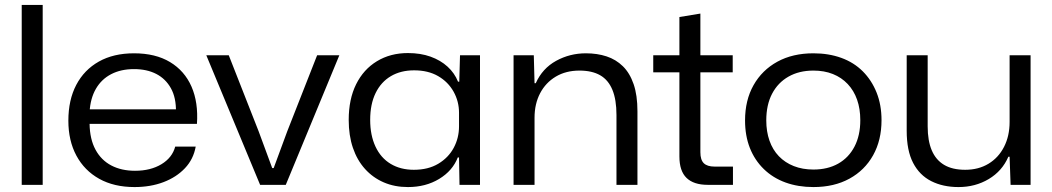

<svg xmlns="http://www.w3.org/2000/svg" viewBox="-20 -749 4264 778"><path d="M68 0V-729H153V0Z M525 9Q442 9 382 -24.5Q322 -58 289.5 -118.5Q257 -179 257 -260Q257 -344 289 -405Q321 -466 380.5 -499.5Q440 -533 523 -533Q610 -533 669 -497.5Q728 -462 756 -398Q784 -334 778 -247H343Q344 -185 367 -142.5Q390 -100 431 -78.5Q472 -57 527 -57Q590 -57 634 -83.5Q678 -110 690 -155H773Q764 -104 729.5 -67.5Q695 -31 642.5 -11Q590 9 525 9ZM343 -295 336 -306H701L693 -295Q694 -353 672.5 -391.5Q651 -430 613 -449.5Q575 -469 523 -469Q470 -469 430.5 -448.5Q391 -428 368.5 -389Q346 -350 343 -295Z M1034 0 816 -525H907L1028 -217L1083 -68H1089L1144 -217L1265 -525H1355L1138 0Z M1633 9Q1579 9 1535 -10Q1491 -29 1459 -64.5Q1427 -100 1410 -150Q1393 -200 1393 -263Q1393 -347 1423 -407.5Q1453 -468 1507.5 -501Q1562 -534 1633 -534Q1684 -534 1724.5 -519.5Q1765 -505 1793.5 -479Q1822 -453 1836 -418H1841L1844 -525H1925V0H1842L1840 -111H1835Q1814 -57 1759.5 -24Q1705 9 1633 9ZM1657 -61Q1715 -61 1756 -85.5Q1797 -110 1818.5 -150Q1840 -190 1840 -237V-292Q1840 -338 1818 -377.5Q1796 -417 1755.5 -440.5Q1715 -464 1658 -464Q1604 -464 1564 -440.5Q1524 -417 1502 -372Q1480 -327 1480 -263Q1480 -201 1501.5 -155Q1523 -109 1563 -85Q1603 -61 1657 -61Z M2061 0V-525H2143L2146 -412H2151Q2178 -472 2233.5 -502.5Q2289 -533 2354 -533Q2400 -533 2438 -520.5Q2476 -508 2504 -480.5Q2532 -453 2547.5 -408Q2563 -363 2563 -298V0H2478V-283Q2478 -345 2461.5 -385Q2445 -425 2412 -444Q2379 -463 2328 -463Q2273 -463 2232 -438.5Q2191 -414 2168.5 -371Q2146 -328 2146 -272V0Z M2848 0Q2791 0 2762 -28Q2733 -56 2733 -115V-456H2627V-525H2733V-680L2818 -694V-525H2949V-456H2818V-132Q2818 -101 2832 -87.5Q2846 -74 2875 -74H2950V0Z M3276 9Q3214 9 3163 -9.5Q3112 -28 3075 -64Q3038 -100 3018.5 -149.5Q2999 -199 2999 -261Q2999 -343 3033.5 -404Q3068 -465 3130 -499Q3192 -533 3276 -533Q3338 -533 3389 -514.5Q3440 -496 3476 -460Q3512 -424 3532 -374Q3552 -324 3552 -262Q3552 -181 3518 -120Q3484 -59 3422 -25Q3360 9 3276 9ZM3276 -62Q3334 -62 3376.5 -86Q3419 -110 3442.5 -155Q3466 -200 3466 -262Q3466 -308 3453 -345Q3440 -382 3415 -408.5Q3390 -435 3355 -449Q3320 -463 3276 -463Q3218 -463 3175 -438.5Q3132 -414 3108.5 -369Q3085 -324 3085 -261Q3085 -216 3098 -179Q3111 -142 3136 -116Q3161 -90 3196.5 -76Q3232 -62 3276 -62Z M3864 9Q3801 9 3753.5 -15Q3706 -39 3680 -89Q3654 -139 3654 -219V-525H3739V-237Q3739 -179 3755.5 -140Q3772 -101 3805.5 -81Q3839 -61 3891 -61Q3945 -61 3985.5 -85.5Q4026 -110 4048.5 -154Q4071 -198 4071 -255V-525H4156V0H4075L4071 -114H4066Q4041 -56 3986.5 -23.5Q3932 9 3864 9Z"/></svg>

Font: Mona Sans SemiExpanded
Style: Regular
Weight: 400
Width: 6
Designer: Deni Anggara
Foundry: GitHub
Version: Version 2.000